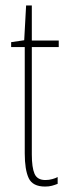

<svg xmlns="http://www.w3.org/2000/svg" viewBox="-20 -676 249 706"><path d="M147 -14Q160 -14 172.5 -17.5Q185 -21 192 -25V0Q182 4 171 7Q160 10 146 10Q100 10 85.5 -21Q71 -52 71 -112V-503H21V-521L69 -528L76 -656H97V-527H196V-503H97V-108Q97 -60 107 -37Q117 -14 147 -14Z"/></svg>

Font: Noto Sans Hebrew ExtraCondensed Thin
Style: Regular
Weight: 100
Width: 2
Designer: Monotype Design Team
Foundry: Monotype Imaging Inc.
Version: Version 2.004; ttfautohint (v1.8.4.7-5d5b)